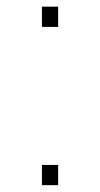

<svg xmlns="http://www.w3.org/2000/svg" viewBox="-20 -541 292 561"><path d="M149.9 0H102.5V-59.1H149.9ZM149.9 -462.4H102.5V-521.5H149.9Z"/></svg>

Font: Ufes Sans Thin
Style: Regular
Weight: 100
Designer: Ricardo Esteves & Thais Bronze
Foundry: ProDesignUfes - Ricardo Esteves, Thais Bronze (This is a derivative work, based on Roboto family, by Christian Robertson
Version: Version 2.0